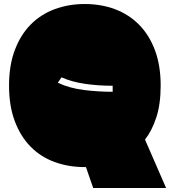

<svg xmlns="http://www.w3.org/2000/svg" viewBox="-20 -772 847 956"><path d="M702 -77 807 164H444L408 60H402Q321 60 251.5 34.5Q182 9 132 -42Q82 -93 53.5 -169Q25 -245 25 -346Q25 -446 53.5 -522Q82 -598 132 -649Q182 -700 251.5 -726Q321 -752 402 -752Q484 -752 553 -726Q622 -700 672.5 -649Q723 -598 751.5 -522Q780 -446 780 -346Q780 -253 758 -186.5Q736 -120 702 -77ZM286 -387 268 -360Q325 -333 397 -324Q469 -315 541 -315V-345Q469 -345 403.5 -354.5Q338 -364 286 -387Z"/></svg>

Font: ChangwonDangamAsac Bold
Style: Regular
Weight: 700
Designer: Choi Chi-young, Lee Youngbeen, Kim Jungjin, Yoon Jihee, Han Dohee
Foundry: YoonDesign Inc.
Version: Version 1.010;Build 20210623